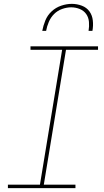

<svg xmlns="http://www.w3.org/2000/svg" viewBox="-20 -975 540 995"><path d="M21 0V-18H187L302 -717H138V-735H488V-717H322L207 -18H371V0ZM199 -815Q204 -842 215 -869Q226 -896 247.5 -916Q269 -936 297 -945.5Q325 -955 352 -955Q379 -955 404 -945.5Q429 -936 443.5 -916Q458 -896 461 -869Q464 -842 459 -815H439Q443 -838 441 -861.5Q439 -885 426.5 -902.5Q414 -920 393 -928.5Q372 -937 349 -937Q326 -937 302 -928.5Q278 -920 260.5 -902.5Q243 -885 233 -861.5Q223 -838 219 -815Z"/></svg>

Font: Iosevka Curly Thin
Style: Italic
Weight: 100
Italic angle: -9°
Monospace: yes
Designer: Belleve Invis
Foundry: Belleve Invis
Version: Version 22.1.2; ttfautohint (v1.8.4)